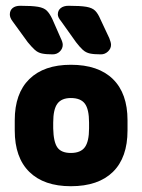

<svg xmlns="http://www.w3.org/2000/svg" viewBox="-20 -633 492 664"><path d="M31 -217V-182Q31 -88 81.5 -38.5Q132 11 225 11Q320 11 370.5 -38.5Q421 -88 421 -182V-217Q421 -310 370.5 -359.5Q320 -409 225 -409Q132 -409 81.5 -359.5Q31 -310 31 -217ZM288 -209V-189Q288 -144 273.5 -124Q259 -104 225 -104Q192 -104 178.5 -123Q165 -142 164 -189V-209Q164 -255 178.5 -274.5Q193 -294 225 -294Q259 -294 273.5 -274.5Q288 -255 288 -209ZM191 -560 243 -487Q256 -470 266.5 -460.5Q277 -451 291 -448Q305 -445 329 -445Q343 -445 353.5 -455Q364 -465 364 -478Q364 -486 358 -501L327 -567Q319 -586 309 -596Q299 -606 278.5 -609.5Q258 -613 217 -613Q200 -613 190 -605Q180 -597 180 -583Q180 -573 191 -560ZM23 -560 76 -487Q90 -470 100.5 -460.5Q111 -451 125 -448Q139 -445 162 -445Q177 -445 187 -455Q197 -465 197 -478Q197 -487 190 -501L161 -567Q152 -586 142 -596Q132 -606 111.5 -609.5Q91 -613 50 -613Q33 -613 23.5 -605Q14 -597 14 -583Q14 -572 23 -560Z"/></svg>

Font: Beiruti ExtraBold
Style: Regular
Weight: 800
Designer: Arlette Boutros
Foundry: Boutros
Version: Version 1.41